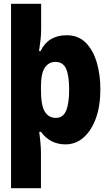

<svg xmlns="http://www.w3.org/2000/svg" viewBox="-20 -748 570 1008"><path d="M38 240V-728H196V-597Q196 -568 193 -540Q190 -512 185 -480H193Q233 -563 330 -563Q392 -563 431 -523Q470 -483 488.5 -418.5Q507 -354 507 -280Q507 -191 483 -126Q459 -61 418 -25.5Q377 10 324 10Q243 10 195 -56H186Q188 -41 191.5 -7Q195 27 195 54V240ZM273 -129Q311 -129 327 -166.5Q343 -204 343 -278Q343 -351 327 -387Q311 -423 271 -423Q236 -423 215.5 -393Q195 -363 195 -293V-277Q195 -194 215.5 -161.5Q236 -129 273 -129Z"/></svg>

Font: Noto Sans Mono Condensed Black
Style: Regular
Weight: 900
Width: 3
Designer: Monotype Design Team
Foundry: Monotype Imaging Inc.
Version: Version 2.014